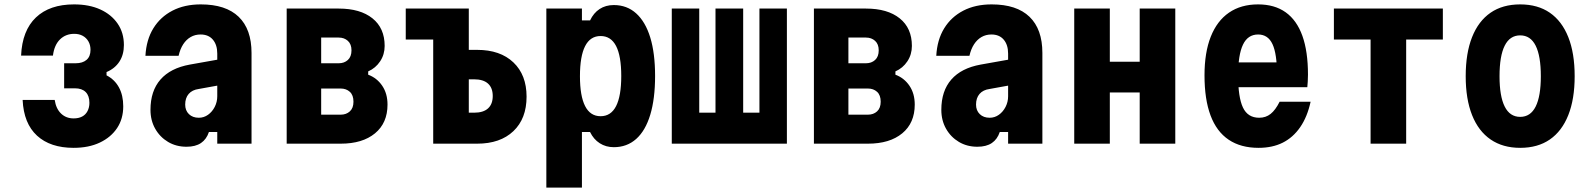

<svg xmlns="http://www.w3.org/2000/svg" viewBox="-20 -654 7240 874"><path d="M315 19Q209 19 148.5 -36.5Q88 -92 83 -199H229Q235 -159 258 -137Q281 -115 315 -115Q338 -115 354 -123.5Q370 -132 378.5 -148.5Q387 -165 387 -186Q387 -218 370 -235Q353 -252 321 -252H272V-366H324Q356 -366 374 -381.5Q392 -397 392 -427Q392 -449 382.5 -465.5Q373 -482 356.5 -491Q340 -500 318 -500Q279 -500 253 -474.5Q227 -449 221 -401H76Q81 -515 143.5 -574.5Q206 -634 317 -634Q386 -634 436.5 -611Q487 -588 515.5 -546.5Q544 -505 544 -449Q544 -405 523.5 -373.5Q503 -342 465 -326V-311Q502 -292 521.5 -256Q541 -220 541 -170Q541 -113 513 -71Q485 -29 434.5 -5Q384 19 315 19Z M979 -384V-266L885 -249Q855 -245 839 -226.5Q823 -208 823 -178Q823 -151 840 -134.5Q857 -118 885 -118Q908 -118 927 -131.5Q946 -145 957.5 -167.5Q969 -190 969 -216V-410Q969 -450 949 -473.5Q929 -497 893 -497Q868 -497 848 -485.5Q828 -474 814 -452.5Q800 -431 793 -400H642Q646 -473 678 -525Q710 -577 765 -605.5Q820 -634 894 -634Q1008 -634 1066.5 -577.5Q1125 -521 1125 -413V0H969V-53H931Q920 -20 895 -3Q870 14 829 14Q782 14 745 -8Q708 -30 686.5 -68Q665 -106 665 -154Q665 -240 710.5 -292Q756 -344 844 -360Z M1285 0V-615H1522Q1620 -615 1675.5 -570.5Q1731 -526 1731 -445Q1731 -406 1710.5 -375Q1690 -344 1656 -329V-314Q1696 -299 1720 -263.5Q1744 -228 1744 -178Q1744 -94 1687 -47Q1630 0 1531 0ZM1442 -132H1531Q1556 -132 1572.5 -147Q1589 -162 1589 -191Q1589 -221 1572.5 -236Q1556 -251 1531 -251H1442ZM1442 -366H1522Q1547 -366 1563.5 -381Q1580 -396 1580 -425Q1580 -453 1563.5 -468Q1547 -483 1522 -483H1442Z M1952 0V-474H1827V-615H2114V-427H2152Q2257 -427 2317 -370Q2377 -313 2377 -214Q2377 -114 2317 -57Q2257 0 2152 0ZM2114 -141H2138Q2180 -141 2201.5 -160.5Q2223 -180 2223 -217Q2223 -254 2201.5 -273.5Q2180 -293 2137 -293H2114Z M2467 200V-615H2629V-561H2666Q2682 -595 2709.5 -613Q2737 -631 2774 -631Q2834 -631 2876 -593Q2918 -555 2940 -483.5Q2962 -412 2962 -308Q2962 -204 2940 -131.5Q2918 -59 2876 -21.5Q2834 16 2774 16Q2738 16 2710 -2Q2682 -20 2666 -53H2629V200ZM2714 -125Q2761 -125 2784.5 -171Q2808 -217 2808 -308Q2808 -399 2784.5 -444.5Q2761 -490 2714 -490Q2667 -490 2643.5 -444Q2620 -398 2620 -307Q2620 -217 2643.5 -171Q2667 -125 2714 -125Z M3038 0V-615H3163V-141H3237V-615H3363V-141H3437V-615H3562V0Z M3685 0V-615H3922Q4020 -615 4075.5 -570.5Q4131 -526 4131 -445Q4131 -406 4110.5 -375Q4090 -344 4056 -329V-314Q4096 -299 4120 -263.5Q4144 -228 4144 -178Q4144 -94 4087 -47Q4030 0 3931 0ZM3842 -132H3931Q3956 -132 3972.5 -147Q3989 -162 3989 -191Q3989 -221 3972.5 -236Q3956 -251 3931 -251H3842ZM3842 -366H3922Q3947 -366 3963.5 -381Q3980 -396 3980 -425Q3980 -453 3963.5 -468Q3947 -483 3922 -483H3842Z M4579 -384V-266L4485 -249Q4455 -245 4439 -226.5Q4423 -208 4423 -178Q4423 -151 4440 -134.5Q4457 -118 4485 -118Q4508 -118 4527 -131.5Q4546 -145 4557.5 -167.5Q4569 -190 4569 -216V-410Q4569 -450 4549 -473.5Q4529 -497 4493 -497Q4468 -497 4448 -485.5Q4428 -474 4414 -452.5Q4400 -431 4393 -400H4242Q4246 -473 4278 -525Q4310 -577 4365 -605.5Q4420 -634 4494 -634Q4608 -634 4666.5 -577.5Q4725 -521 4725 -413V0H4569V-53H4531Q4520 -20 4495 -3Q4470 14 4429 14Q4382 14 4345 -8Q4308 -30 4286.5 -68Q4265 -106 4265 -154Q4265 -240 4310.5 -292Q4356 -344 4444 -360Z M4870 0V-615H5032V-373H5168V-615H5330V0H5168V-233H5032V0Z M5582 -370H5852L5793 -314Q5793 -409 5772.5 -453Q5752 -497 5707 -497Q5660 -497 5638 -450.5Q5616 -404 5616 -311Q5616 -211 5638 -164.5Q5660 -118 5712 -118Q5742 -118 5764 -135.5Q5786 -153 5805 -191H5946Q5931 -122 5898.5 -75Q5866 -28 5819 -4.5Q5772 19 5709 19Q5628 19 5573 -18Q5518 -55 5490.5 -128.5Q5463 -202 5463 -311Q5463 -415 5491.5 -487Q5520 -559 5574.5 -596.5Q5629 -634 5707 -634Q5782 -634 5832.5 -598Q5883 -562 5908.5 -491Q5934 -420 5934 -314Q5934 -295 5933 -283Q5932 -271 5931 -257H5582Z M6219 0V-474H6052V-615H6548V-474H6381V0Z M6900 19Q6821 19 6765.5 -19Q6710 -57 6681 -130Q6652 -203 6652 -307Q6652 -412 6681 -485Q6710 -558 6765 -596Q6820 -634 6900 -634Q6980 -634 7035 -596Q7090 -558 7119 -485Q7148 -412 7148 -307Q7148 -203 7119 -130Q7090 -57 7035 -19Q6980 19 6900 19ZM6900 -122Q6947 -122 6970.5 -169Q6994 -216 6994 -307Q6994 -399 6970.5 -446Q6947 -493 6900 -493Q6853 -493 6829.5 -446Q6806 -399 6806 -307Q6806 -216 6829.5 -169Q6853 -122 6900 -122Z"/></svg>

Font: Martian Mono Condensed
Style: Bold
Weight: 700
Width: 3
Designer: Roman Shamin
Foundry: Evil Martians
Version: Version 1.000